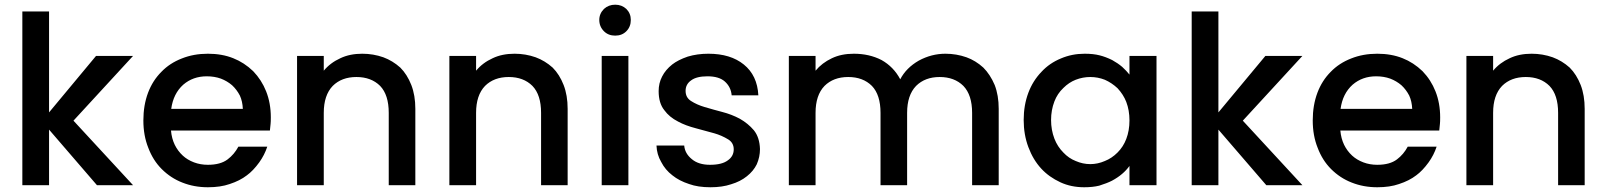

<svg xmlns="http://www.w3.org/2000/svg" viewBox="-20 -789 6841 818"><path d="M189 -310.1 389.2 -550.8H546.9L293 -274.9L546.9 0H393.1L189 -236.8V0H75.2V-740.2H189Z M860.8 -463.9Q802.2 -463.9 760.7 -428.2Q718.3 -390.1 709.5 -325.2H1014.6Q1013.2 -357.4 1002 -381.8Q988.8 -407.2 968.8 -425.8Q947.8 -443.8 920.9 -454.1Q893.6 -463.9 860.8 -463.9ZM590.8 -275.9Q590.8 -340.8 610.8 -394Q630.4 -445.8 667.5 -482.9Q703.1 -520 754.9 -540Q805.2 -560.1 865.7 -560.1Q925.8 -560.1 973.6 -541Q1020.5 -522.5 1058.6 -485.8Q1094.7 -448.2 1113.8 -399.9Q1133.8 -349.6 1133.8 -289.1Q1133.8 -270 1132.8 -261.2L1129.9 -232.9H708.5Q711.4 -199.2 724.6 -171.9Q737.3 -146 758.8 -126Q778.3 -107.9 806.6 -97.2Q834 -86.9 865.7 -86.9Q919.4 -86.9 949.7 -109.9Q978 -131.3 995.6 -164.1H1118.7Q1106.9 -128.4 1084.5 -97.2Q1058.6 -61.5 1031.7 -42Q1002 -19 958.5 -4.9Q919.4 8.8 865.7 8.8Q807.1 8.8 756.8 -11.2Q707.5 -30.3 668.9 -68.8Q631.8 -106 611.8 -159.2Q590.8 -211.4 590.8 -275.9Z M1636.2 -308.1Q1636.2 -384.8 1599.6 -422.9Q1561.5 -460.9 1498.5 -460.9Q1435.5 -460.9 1397.5 -422.9Q1359.4 -383.3 1359.4 -308.1V0H1245.6V-550.8H1359.4V-487.8Q1387.2 -521.5 1430.2 -541Q1470.2 -560.1 1523.4 -560.1Q1570.3 -560.1 1613.3 -544.9Q1652.8 -530.3 1685.5 -501Q1714.8 -471.7 1732.4 -426.8Q1749.5 -382.8 1749.5 -325.2V0H1636.2Z M2285.2 -308.1Q2285.2 -384.8 2248.5 -422.9Q2210.4 -460.9 2147.5 -460.9Q2084.5 -460.9 2046.4 -422.9Q2008.3 -383.3 2008.3 -308.1V0H1894.5V-550.8H2008.3V-487.8Q2036.1 -521.5 2079.1 -541Q2119.1 -560.1 2172.4 -560.1Q2219.2 -560.1 2262.2 -544.9Q2301.8 -530.3 2334.5 -501Q2363.8 -471.7 2381.3 -426.8Q2398.4 -382.8 2398.4 -325.2V0H2285.2Z M2657.2 0H2543.5V-550.8H2657.2ZM2533.2 -704.1Q2533.2 -731 2553.2 -751Q2572.8 -769 2601.1 -769Q2628.9 -769 2648.4 -751Q2667.5 -731.9 2667.5 -704.1Q2667.5 -674.8 2648.4 -655.8Q2629.9 -637.2 2601.1 -637.2Q2571.8 -637.2 2553.2 -655.8Q2533.2 -675.8 2533.2 -704.1Z M3217.8 -153.8Q3217.8 -120.1 3204.1 -88.9Q3189.9 -60.1 3162.1 -38.1Q3134.3 -15.6 3094.7 -3.9Q3057.1 8.8 3006.8 8.8Q2953.6 8.8 2916 -4.9Q2873.5 -18.6 2844.7 -42Q2814 -65.4 2796.9 -99.1Q2778.3 -130.9 2776.9 -168.9H2895Q2897.9 -134.8 2927.7 -110.8Q2956.1 -86.9 3004.9 -86.9Q3056.2 -86.9 3081.1 -106Q3106 -123.5 3106 -152.8Q3106 -180.2 3083 -194.8Q3054.2 -212.4 3022.9 -221.2Q2979.5 -233.4 2945.8 -242.2Q2900.4 -253.9 2869.1 -271Q2831.5 -290 2810.1 -319.8Q2786.1 -349.6 2786.1 -400.9Q2786.1 -434.6 2800.8 -462.9Q2815.4 -491.7 2843.8 -514.2Q2868.7 -533.7 2910.2 -547.9Q2950.7 -560.1 2998 -560.1Q3092.3 -560.1 3148.9 -514.2Q3206.5 -467.8 3210.9 -382.8H3097.2Q3094.2 -418.5 3067.9 -441.9Q3043 -463.9 2994.1 -463.9Q2947.8 -463.9 2924.8 -446.8Q2900.9 -430.2 2900.9 -401.9Q2900.9 -373.5 2923.8 -358.9Q2948.7 -342.8 2981.9 -333Q3024.9 -320.3 3057.1 -312Q3096.7 -301.8 3131.8 -283.2Q3167 -263.2 3191.9 -233.9Q3216.3 -203.6 3217.8 -153.8Z M4121.6 -308.1Q4121.6 -384.3 4084.5 -422.9Q4046.4 -460.9 3983.4 -460.9Q3920.9 -460.9 3882.8 -422.9Q3844.7 -383.3 3844.7 -308.1V0H3731.4V-308.1Q3731.4 -384.8 3694.8 -422.9Q3656.7 -460.9 3593.8 -460.9Q3530.8 -460.9 3492.7 -422.9Q3454.6 -383.3 3454.6 -308.1V0H3340.8V-550.8H3454.6V-487.8Q3481.9 -521 3524.4 -541Q3564.5 -560.1 3617.7 -560.1Q3683.6 -560.1 3735.8 -533.2Q3787.1 -504.4 3815.4 -451.2Q3840.8 -500 3894.5 -530.8Q3948.7 -560.1 4007.8 -560.1Q4054.7 -560.1 4097.7 -544.9Q4136.7 -530.8 4169.4 -501Q4198.7 -471.7 4217.8 -426.8Q4234.9 -382.8 4234.9 -325.2V0H4121.6Z M4341.3 -277.8Q4341.3 -340.8 4361.3 -394Q4380.4 -444.8 4417 -482.9Q4451.2 -520 4500 -540Q4546.9 -560.1 4601.1 -560.1Q4638.2 -560.1 4665 -553.2Q4690.4 -546.9 4718.3 -533.2Q4742.2 -520 4761.2 -503.9Q4779.8 -486.8 4792 -471.2V-550.8H4907.2V0H4792V-82Q4778.8 -63.5 4760.3 -47.9Q4742.7 -32.7 4717.3 -19Q4696.3 -8.3 4663.1 2Q4635.3 8.8 4599.1 8.8Q4543.5 8.8 4498 -12.2Q4449.2 -34.7 4416 -70.8Q4381.3 -108.4 4361.3 -162.1Q4341.3 -215.3 4341.3 -277.8ZM4458 -277.8Q4458 -235.4 4472.2 -198.2Q4485.4 -164.1 4510.3 -139.2Q4533.2 -114.7 4563 -103Q4593.3 -89.8 4625 -89.8Q4656.7 -89.8 4687 -103Q4716.8 -114.7 4741.2 -139.2Q4765.6 -163.6 4778.3 -196.8Q4792 -232.4 4792 -275.9Q4792 -319.3 4778.3 -355Q4766.1 -386.2 4741.2 -413.1Q4716.8 -436 4687 -449.2Q4657.2 -460.9 4625 -460.9Q4593.3 -460.9 4563 -449.2Q4534.2 -438 4510.3 -414.1Q4484.9 -390.1 4472.2 -356.9Q4458 -319.8 4458 -277.8Z M5170.9 -310.1 5371.1 -550.8H5528.8L5274.9 -274.9L5528.8 0H5375L5170.9 -236.8V0H5057.1V-740.2H5170.9Z M5842.8 -463.9Q5784.2 -463.9 5742.7 -428.2Q5700.2 -390.1 5691.4 -325.2H5996.6Q5995.1 -357.4 5983.9 -381.8Q5970.7 -407.2 5950.7 -425.8Q5929.7 -443.8 5902.8 -454.1Q5875.5 -463.9 5842.8 -463.9ZM5572.8 -275.9Q5572.8 -340.8 5592.8 -394Q5612.3 -445.8 5649.4 -482.9Q5685.1 -520 5736.8 -540Q5787.1 -560.1 5847.7 -560.1Q5907.7 -560.1 5955.6 -541Q6002.4 -522.5 6040.5 -485.8Q6076.7 -448.2 6095.7 -399.9Q6115.7 -349.6 6115.7 -289.1Q6115.7 -270 6114.7 -261.2L6111.8 -232.9H5690.4Q5693.4 -199.2 5706.5 -171.9Q5719.2 -146 5740.7 -126Q5760.3 -107.9 5788.6 -97.2Q5815.9 -86.9 5847.7 -86.9Q5901.4 -86.9 5931.6 -109.9Q5960 -131.3 5977.5 -164.1H6100.6Q6088.9 -128.4 6066.4 -97.2Q6040.5 -61.5 6013.7 -42Q5983.9 -19 5940.4 -4.9Q5901.4 8.8 5847.7 8.8Q5789.1 8.8 5738.8 -11.2Q5689.5 -30.3 5650.9 -68.8Q5613.8 -106 5593.8 -159.2Q5572.8 -211.4 5572.8 -275.9Z M6618.2 -308.1Q6618.2 -384.8 6581.5 -422.9Q6543.5 -460.9 6480.5 -460.9Q6417.5 -460.9 6379.4 -422.9Q6341.3 -383.3 6341.3 -308.1V0H6227.5V-550.8H6341.3V-487.8Q6369.1 -521.5 6412.1 -541Q6452.1 -560.1 6505.4 -560.1Q6552.2 -560.1 6595.2 -544.9Q6634.8 -530.3 6667.5 -501Q6696.8 -471.7 6714.4 -426.8Q6731.4 -382.8 6731.4 -325.2V0H6618.2Z"/></svg>

Font: PoppinsZ Medium
Style: Regular
Weight: 500
Designer: Ninad Kale (Devanagari), Jonny Pinhorn (Latin)
Foundry: Indian Type Foundry
Version: Version 3.002;FEAKit 1.0